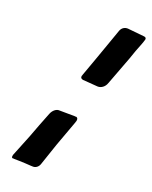

<svg xmlns="http://www.w3.org/2000/svg" viewBox="-201 -803 686 864"><g transform="rotate(30 142.0 -370.5)"><path d="M203 -456C220 -458 235 -473 238 -494L242 -515C251 -561 258 -601 265 -637C267 -652 270 -667 272 -680C274 -692 277 -704 279 -715C280 -721 281 -726 282 -731L283 -739C283 -741 284 -743 284 -746C284 -754 279 -756 273 -756L192 -750C177 -748 165 -738 162 -721C159 -701 155 -681 152 -661C146 -625 140 -590 134 -554L119 -468V-466L118 -462V-461C118 -452 124 -449 132 -449ZM66 10C85 7 103 5 122 3L129 2C144 1 156 -11 158 -28L175 -138L198 -267V-269L199 -274C199 -284 196 -289 189 -290L185 -289H182L110 -277C94 -276 81 -260 77 -241C68 -197 59 -153 51 -108L29 -4C28 -2 28 1 28 6C28 11 30 14 33 15L37 14H40Z"/></g></svg>

Font: Bangerz
Style: Regular
Weight: 400
Designer: vernon adams
Foundry: Vernon Adams
Version: Version 2.10;December 28, 2023;FontCreator 13.0.0.2683 64-bi